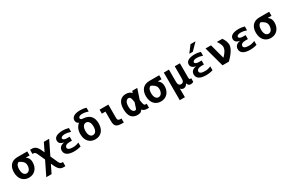

<svg xmlns="http://www.w3.org/2000/svg" viewBox="201 -2578 6823 4552"><g transform="rotate(-30 3612.5 -302.0)"><path d="M290 14.2C445.8 14.2 544.4 -101.6 544.4 -262.2C544.4 -343.3 519.5 -390.6 457 -437H560.5V-546.9H291C124.5 -546.9 38.1 -437.5 38.1 -272.9C38.1 -96.7 137.2 14.2 290 14.2ZM290 -102.1C223.1 -102.1 181.2 -165.5 181.2 -272.9C181.2 -327.1 191.9 -368.7 210.4 -396.5C222.7 -415 238.8 -426.8 260.7 -433.1C276.9 -426.3 299.3 -413.1 313 -404.3C383.3 -359.4 401.4 -319.3 401.4 -260.7C401.4 -172.9 360.8 -102.1 290 -102.1Z M646 208H791L900.4 -15.6L933.1 55.7C984.9 168.9 1041.5 208 1111.3 208H1168.9V93.3H1129.9C1121.1 93.3 1108.9 86.9 1099.1 79.1C1085.9 68.4 1075.7 54.2 1064 28.3L975.1 -168.5L1160.2 -546.9H1015.1L905.3 -322.3L872.6 -394.5C820.3 -510.3 759.3 -546.9 694.3 -546.9H637.2V-432.1H675.8C684.6 -432.1 696.8 -425.8 706.5 -418C719.7 -407.7 731 -391.1 741.7 -367.2L830.6 -169.9Z M1532.2 10.7C1579.1 10.7 1630.9 6.3 1714.4 -16.6V-123.5C1646 -95.7 1604 -88.4 1552.2 -88.4C1444.8 -88.4 1408.2 -119.6 1408.2 -158.7C1408.2 -202.1 1453.1 -237.8 1532.2 -237.8H1606V-346.7H1532.2C1464.4 -346.7 1425.3 -369.6 1425.3 -401.4C1425.3 -433.1 1463.9 -458 1538.6 -458C1580.1 -458 1625 -450.2 1693.4 -428.2V-533.2C1623.5 -550.8 1591.8 -556.6 1537.6 -556.6C1373.5 -556.6 1293 -502.9 1293 -416.5C1293 -350.6 1339.4 -307.6 1429.2 -294.9C1328.6 -280.8 1276.9 -231 1276.9 -150.9C1276.9 -46.9 1363.3 10.7 1532.2 10.7Z M2107.9 14.2C2261.7 14.2 2360.4 -94.2 2360.4 -278.3C2360.4 -458.5 2266.1 -548.3 2106.9 -560.1C2066.9 -563 2027.3 -565.9 2027.3 -608.4C2027.3 -624.5 2033.2 -635.3 2044.4 -643.6L2055.2 -650.9C2076.2 -662.6 2098.1 -667.5 2140.1 -667.5C2186 -667.5 2219.7 -661.6 2283.2 -641.6C2294.4 -638.2 2293.9 -638.2 2295.4 -637.7V-742.7C2255.9 -752.4 2231.4 -757.8 2221.2 -759.3C2219.7 -759.8 2217.8 -759.8 2216.3 -760.3C2189 -764.2 2158.2 -766.1 2129.4 -766.1C1979.5 -766.1 1895 -712.9 1895 -623.5C1895 -576.7 1918 -540.5 1965.8 -520C1958 -520 1940.4 -504.4 1922.4 -482.4C1877.4 -427.7 1854 -360.4 1854 -273.4C1854 -95.7 1952.6 14.2 2107.9 14.2ZM2106.9 -102.1C2038.6 -102.1 1997.1 -165.5 1997.1 -272.9C1997.1 -380.4 2038.6 -443.8 2106.9 -443.8C2175.8 -443.8 2217.3 -380.4 2217.3 -272.9C2217.3 -165.5 2175.8 -102.1 2106.9 -102.1Z M2848.1 3.9H2886.2V-106H2857.9C2803.2 -106 2780.8 -126 2780.8 -174.3V-546.9H2540V-437H2638.2V-181.2C2638.2 -37.1 2684.1 3.9 2848.1 3.9Z M3528.8 0H3578.6V-109.9H3538.6C3516.6 -109.9 3500.5 -136.7 3491.2 -190.4L3478 -265.1L3572.3 -546.9H3434.6L3417 -494.1C3386.2 -536.6 3328.1 -561.5 3254.4 -559.1C3127.4 -554.7 3036.6 -471.7 3036.6 -272.9C3036.6 -183.1 3055.2 -107.4 3091.3 -60.1C3166 37.6 3319.8 20 3356 -7.8C3364.7 -14.6 3385.3 -36.1 3400.4 -55.2C3401.4 -52.2 3407.7 -44.9 3411.6 -41C3438 -13.7 3477.1 0 3528.8 0ZM3301.3 -139.2C3287.6 -96.7 3231 -95.2 3196.3 -146C3178.2 -172.4 3168 -210.9 3168 -269.5C3168 -325.7 3177.2 -368.2 3196.3 -397.5C3234.9 -456.5 3316.9 -466.3 3335 -367.2L3349.6 -287.6Z M3902.3 14.2C4058.1 14.2 4156.7 -101.6 4156.7 -262.2C4156.7 -343.3 4131.8 -390.6 4069.3 -437H4172.9V-546.9H3903.3C3736.8 -546.9 3650.4 -437.5 3650.4 -272.9C3650.4 -96.7 3749.5 14.2 3902.3 14.2ZM3902.3 -102.1C3835.4 -102.1 3793.5 -165.5 3793.5 -272.9C3793.5 -327.1 3804.2 -368.7 3822.8 -396.5C3835 -415 3851.1 -426.8 3873 -433.1C3889.2 -426.3 3911.6 -413.1 3925.3 -404.3C3995.6 -359.4 4013.7 -319.3 4013.7 -260.7C4013.7 -172.9 3973.1 -102.1 3902.3 -102.1Z M4299.3 209H4440.4L4439.5 -32.2C4456.5 -1 4482.9 14.2 4521.5 14.2C4566.9 14.2 4603.5 -12.2 4627.4 -63C4645 -8.8 4673.3 14.2 4720.2 14.2C4743.2 14.2 4766.6 7.3 4794.4 -7.8V-113.8C4784.7 -106.4 4776.9 -103 4767.6 -103C4757.3 -103 4750.5 -107.9 4746.1 -118.2C4741.7 -128.4 4739.3 -145 4739.3 -168V-546.9H4598.1V-214.8C4598.1 -140.1 4572.3 -103 4519.5 -103C4466.3 -103 4439.5 -140.6 4439.5 -214.8V-546.9H4299.3Z M5045.4 -629.9H5141.6L5321.3 -813.5H5183.6ZM5144.5 10.7C5191.4 10.7 5243.2 6.3 5326.7 -16.6V-123.5C5258.3 -95.7 5216.3 -88.4 5164.6 -88.4C5057.1 -88.4 5020.5 -119.6 5020.5 -158.7C5020.5 -202.1 5065.4 -237.8 5144.5 -237.8H5218.3V-346.7H5144.5C5076.7 -346.7 5037.6 -369.6 5037.6 -401.4C5037.6 -433.1 5076.2 -458 5150.9 -458C5192.4 -458 5237.3 -450.2 5305.7 -428.2V-533.2C5235.8 -550.8 5204.1 -556.6 5149.9 -556.6C4985.8 -556.6 4905.3 -502.9 4905.3 -416.5C4905.3 -350.6 4951.7 -307.6 5041.5 -294.9C4940.9 -280.8 4889.2 -231 4889.2 -150.9C4889.2 -46.9 4975.6 10.7 5144.5 10.7Z M5590.3 0H5764.2C5844.7 -75.2 5977.1 -225.6 5977.1 -345.2C5977.1 -404.8 5943.8 -490.2 5900.4 -546.9H5750.5C5775.4 -517.1 5800.8 -469.2 5815.9 -425.3C5824.7 -399.4 5826.7 -385.3 5826.7 -370.1C5826.7 -292.5 5773.9 -221.2 5699.7 -144L5590.8 -546.9H5441.4Z M6348.6 10.7C6395.5 10.7 6447.3 6.3 6530.8 -16.6V-123.5C6462.4 -95.7 6420.4 -88.4 6368.7 -88.4C6261.2 -88.4 6224.6 -119.6 6224.6 -158.7C6224.6 -202.1 6269.5 -237.8 6348.6 -237.8H6422.4V-346.7H6348.6C6280.8 -346.7 6241.7 -369.6 6241.7 -401.4C6241.7 -433.1 6280.3 -458 6355 -458C6396.5 -458 6441.4 -450.2 6509.8 -428.2V-533.2C6439.9 -550.8 6408.2 -556.6 6354 -556.6C6189.9 -556.6 6109.4 -502.9 6109.4 -416.5C6109.4 -350.6 6155.8 -307.6 6245.6 -294.9C6145 -280.8 6093.3 -231 6093.3 -150.9C6093.3 -46.9 6179.7 10.7 6348.6 10.7Z M6912.6 14.2C7068.4 14.2 7167 -101.6 7167 -262.2C7167 -343.3 7142.1 -390.6 7079.6 -437H7183.1V-546.9H6913.6C6747.1 -546.9 6660.6 -437.5 6660.6 -272.9C6660.6 -96.7 6759.8 14.2 6912.6 14.2ZM6912.6 -102.1C6845.7 -102.1 6803.7 -165.5 6803.7 -272.9C6803.7 -327.1 6814.5 -368.7 6833 -396.5C6845.2 -415 6861.3 -426.8 6883.3 -433.1C6899.4 -426.3 6921.9 -413.1 6935.5 -404.3C7005.9 -359.4 7023.9 -319.3 7023.9 -260.7C7023.9 -172.9 6983.4 -102.1 6912.6 -102.1Z"/></g></svg>

Font: Hack
Style: Bold
Weight: 700
Monospace: yes
Designer: Christopher Simpkins
Foundry: Christopher Simpkins
Version: Version 2.010